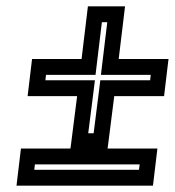

<svg xmlns="http://www.w3.org/2000/svg" viewBox="-20 -560 551 605"><path d="M318 -490 301 -349 298 -324H323H455L453 -307H321H296L293 -282L275 -140H258L276 -282L279 -307H254H123L125 -324H256H281L284 -349L301 -490H318ZM465 0 473 -67 476 -92H451H319L322 -115L340 -257H472H497L500 -282L508 -349L511 -374H486H354L371 -515L374 -540H349H282H257L254 -515L237 -374H106H81L78 -349L70 -282L67 -257H92H223L205 -115L202 -92H71H46L43 -67L35 0L32 25H57H437H462L465 0ZM418 -25H88L90 -42H420L418 -25Z"/></svg>

Font: Gamestation Text Outline
Style: Italic
Weight: 400
Designer: Jonas Hecksher
Foundry: Jonas Hecksher, Playtypeª, e-types AS
Version: Version 1.003